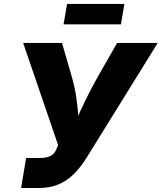

<svg xmlns="http://www.w3.org/2000/svg" viewBox="-20 -943 811 963"><path d="M85.9 0 110.8 -150.4H173.8Q211.9 -150.4 232.2 -160.2Q252.4 -169.9 261.2 -191.4L271.5 -215.3L96.2 -727.5H291L338.9 -562Q356 -503.4 363.5 -448.5Q371.1 -393.6 373.8 -345.7Q376.5 -297.9 378.4 -260.3H327.6Q344.2 -298.3 364.7 -345.5Q385.3 -392.6 412.1 -447.3Q439 -502 472.7 -562L567.4 -727.5H771L413.1 -149.9Q381.3 -99.6 346.2 -66.2Q311 -32.7 268.8 -16.4Q226.6 0 172.9 0ZM604 -923.3 586.4 -820.8H298.8L316.4 -923.3Z"/></svg>

Font: Inter 16pt ExtraBold
Style: Italic
Weight: 800
Italic angle: -9.3988°
Version: Version 4.001;git-66647c0bb